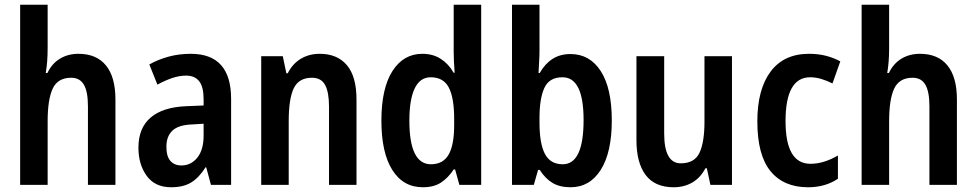

<svg xmlns="http://www.w3.org/2000/svg" viewBox="-20 -780 4120 810"><path d="M181 -576Q181 -518 173 -472H180Q199 -512 233 -532.5Q267 -553 311 -553Q387 -553 427 -504Q467 -455 467 -360V0H351V-331Q351 -393 334 -422.5Q317 -452 280 -452Q224 -452 202.5 -406.5Q181 -361 181 -268V0H65V-760H181Z M785 -553Q955 -553 955 -363V0H870L850 -74H847Q820 -31 787 -10.5Q754 10 702 10Q634 10 599 -38Q564 -86 564 -157Q564 -240 615.5 -284Q667 -328 766 -332L839 -335V-361Q839 -413 820.5 -437Q802 -461 765 -461Q737 -461 707 -451Q677 -441 644 -423L610 -508Q647 -529 691 -541Q735 -553 785 -553ZM790 -255Q733 -253 707.5 -229Q682 -205 682 -161Q682 -120 699 -101Q716 -82 745 -82Q786 -82 812.5 -115Q839 -148 839 -208V-258Z M1329 -553Q1403 -553 1443.5 -505Q1484 -457 1484 -360V0H1368V-331Q1368 -391 1351.5 -421.5Q1335 -452 1296 -452Q1241 -452 1219.5 -408Q1198 -364 1198 -268V0H1082V-543H1173L1188 -471H1194Q1214 -511 1249 -532Q1284 -553 1329 -553Z M1764 10Q1681 10 1635 -63Q1589 -136 1589 -271Q1589 -407 1635.5 -480Q1682 -553 1762 -553Q1806 -553 1839 -532Q1872 -511 1894 -473H1898Q1896 -498 1895 -521.5Q1894 -545 1894 -563V-760H2010V0H1918L1900 -65H1894Q1870 -29 1840 -9.5Q1810 10 1764 10ZM1798 -87Q1849 -87 1872.5 -127.5Q1896 -168 1896 -252V-279Q1896 -367 1873.5 -410.5Q1851 -454 1797 -454Q1752 -454 1729.5 -407Q1707 -360 1707 -271Q1707 -87 1798 -87Z M2256 -566Q2256 -545 2254.5 -521Q2253 -497 2252 -472H2257Q2279 -511 2311 -531.5Q2343 -552 2387 -552Q2468 -552 2514.5 -480Q2561 -408 2561 -272Q2561 -137 2514.5 -63.5Q2468 10 2387 10Q2342 10 2311.5 -8Q2281 -26 2257 -63H2250L2232 0H2140V-760H2256ZM2353 -454Q2297 -454 2276.5 -409Q2256 -364 2256 -283V-263Q2256 -174 2279 -130.5Q2302 -87 2354 -87Q2442 -87 2442 -274Q2442 -454 2353 -454Z M3068 -543V0H2977L2962 -70H2956Q2935 -30 2900.5 -10Q2866 10 2822 10Q2743 10 2704 -41.5Q2665 -93 2665 -189V-543H2782V-217Q2782 -91 2852 -91Q2910 -91 2931 -135.5Q2952 -180 2952 -267V-543Z M3389 10Q3286 10 3230.5 -58Q3175 -126 3175 -268Q3175 -403 3231 -478Q3287 -553 3393 -553Q3432 -553 3465 -544.5Q3498 -536 3525 -521L3492 -428Q3468 -440 3444.5 -447Q3421 -454 3398 -454Q3294 -454 3294 -269Q3294 -89 3399 -89Q3429 -89 3458.5 -98.5Q3488 -108 3515 -124V-26Q3462 10 3389 10Z M3731 -576Q3731 -518 3723 -472H3730Q3749 -512 3783 -532.5Q3817 -553 3861 -553Q3937 -553 3977 -504Q4017 -455 4017 -360V0H3901V-331Q3901 -393 3884 -422.5Q3867 -452 3830 -452Q3774 -452 3752.5 -406.5Q3731 -361 3731 -268V0H3615V-760H3731Z"/></svg>

Font: Noto Sans Thai Looped Condensed SemiBold
Style: Regular
Weight: 600
Width: 3
Designer: Sasikarn Vongin, Ben Mitchell
Foundry: The Fontpad Ltd
Version: Version 1.001; ttfautohint (v1.8.4.7-5d5b)